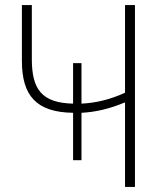

<svg xmlns="http://www.w3.org/2000/svg" viewBox="-20 -734 640 754"><path d="M267 -105H300V-291C357 -294 411 -307 471 -332V0H510V-714H471V-370C415 -344 359 -330 300 -327V-486H267V-327C144 -330 105 -383 105 -502V-714H66V-495C66 -360 121 -293 267 -291Z"/></svg>

Font: Noto Sans Mono ExtraLight
Style: Regular
Weight: 200
Designer: Monotype Design Team
Foundry: Monotype Imaging Inc.
Version: Version 2.014